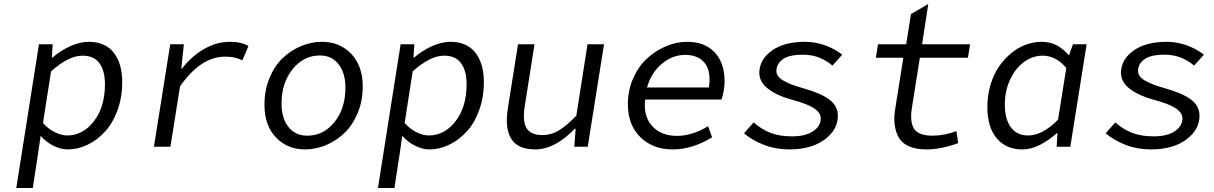

<svg xmlns="http://www.w3.org/2000/svg" viewBox="-20 -730 6036 955"><path d="M61 205.1 173.8 -509.8H242.2L237.8 -443.8H241.2Q281.7 -479 330.1 -500.5Q378.4 -522 421.9 -522Q502.9 -522 545.4 -468.5Q587.9 -415 587.9 -320.8Q587.9 -245.1 564.2 -180.9Q540.5 -116.7 502 -75Q463.4 -33.2 415.3 -10Q367.2 13.2 316.9 13.2Q282.7 13.2 246.1 -4.9Q209.5 -22.9 182.1 -54.2L168 43L143.1 205.1ZM314 -56.2Q392.6 -56.2 447.3 -127.2Q502 -198.2 502 -311Q502 -377.9 474.6 -415.5Q447.3 -453.1 390.1 -453.1Q320.8 -453.1 233.9 -375L193.8 -118.2Q221.2 -87.4 253.9 -71.8Q286.6 -56.2 314 -56.2Z M745.6 0 826.7 -509.8H894.5L881.8 -388.2H884.8Q933.6 -451.2 995.6 -486.6Q1057.6 -522 1123.5 -522Q1180.7 -522 1215.8 -501L1185.5 -430.2Q1159.7 -440.9 1142.8 -444.6Q1126 -448.2 1098.6 -448.2Q979 -448.2 875.5 -300.8L827.6 0Z M1497.1 13.2Q1409.2 13.2 1352.3 -46.6Q1295.4 -106.4 1295.4 -209Q1295.4 -280.3 1319.8 -340.3Q1344.2 -400.4 1384.5 -439.5Q1424.8 -478.5 1476.1 -500.2Q1527.3 -522 1582 -522Q1669.4 -522 1726.8 -462.4Q1784.2 -402.8 1784.2 -299.8Q1784.2 -229 1759.5 -168.9Q1734.9 -108.9 1694.6 -69.8Q1654.3 -30.8 1602.8 -8.8Q1551.3 13.2 1497.1 13.2ZM1508.3 -55.2Q1589.4 -55.2 1643.8 -123Q1698.2 -190.9 1698.2 -293.9Q1698.2 -366.2 1664.3 -410.2Q1630.4 -454.1 1571.3 -454.1Q1490.2 -454.1 1435.3 -385.7Q1380.4 -317.4 1380.4 -214.8Q1380.4 -142.1 1414.6 -98.6Q1448.7 -55.2 1508.3 -55.2Z M1859.9 205.1 1972.7 -509.8H2041L2036.6 -443.8H2040Q2080.6 -479 2128.9 -500.5Q2177.2 -522 2220.7 -522Q2301.8 -522 2344.2 -468.5Q2386.7 -415 2386.7 -320.8Q2386.7 -245.1 2363 -180.9Q2339.4 -116.7 2300.8 -75Q2262.2 -33.2 2214.1 -10Q2166 13.2 2115.7 13.2Q2081.5 13.2 2044.9 -4.9Q2008.3 -22.9 1981 -54.2L1966.8 43L1941.9 205.1ZM2112.8 -56.2Q2191.4 -56.2 2246.1 -127.2Q2300.8 -198.2 2300.8 -311Q2300.8 -377.9 2273.4 -415.5Q2246.1 -453.1 2189 -453.1Q2119.6 -453.1 2032.7 -375L1992.7 -118.2Q2020 -87.4 2052.7 -71.8Q2085.4 -56.2 2112.8 -56.2Z M2642.6 13.2Q2556.6 13.2 2523.4 -38.6Q2490.2 -90.3 2506.3 -192.9L2556.6 -509.8H2638.7L2590.3 -204.1Q2578.1 -128.4 2598.6 -93.3Q2619.1 -58.1 2679.2 -58.1Q2720.2 -58.1 2758.5 -80.6Q2796.9 -103 2846.7 -154.8L2902.3 -509.8H2984.4L2903.3 0H2836.4L2843.3 -89.8H2839.4Q2739.7 13.2 2642.6 13.2Z M3326.2 13.2Q3227.5 13.2 3165.3 -47.6Q3103 -108.4 3103 -211.9Q3103 -280.8 3129.2 -340.1Q3155.3 -399.4 3197.5 -438.5Q3239.7 -477.5 3292 -499.8Q3344.2 -522 3397 -522Q3486.3 -522 3535.2 -469.2Q3584 -416.5 3584 -327.1Q3584 -281.2 3568.8 -234.9H3189Q3179.2 -153.3 3223.1 -103.8Q3267.1 -54.2 3347.2 -54.2Q3421.9 -54.2 3502 -102.1L3522 -46.9Q3422.9 13.2 3326.2 13.2ZM3198.2 -294.9H3505.9Q3518.1 -372.6 3486.6 -414.8Q3455.1 -457 3387.2 -457Q3325.7 -457 3272.5 -413.1Q3219.2 -369.1 3198.2 -294.9Z M3905.8 13.2Q3838.9 13.2 3781 -9Q3723.1 -31.2 3680.7 -66.9L3728.5 -121.1Q3767.1 -86.9 3812 -69.3Q3856.9 -51.8 3918.5 -51.8Q3986.8 -51.8 4024.7 -77.4Q4062.5 -103 4062.5 -141.1Q4062.5 -168.9 4029.5 -191.2Q3996.6 -213.4 3919.4 -233.9Q3846.7 -253.4 3801.8 -287.4Q3756.8 -321.3 3756.8 -367.2Q3756.8 -432.6 3817.9 -477.3Q3878.9 -522 3984.9 -522Q4036.6 -522 4085.7 -503.9Q4134.8 -485.8 4169.4 -458L4120.6 -403.8Q4056.6 -458 3974.6 -458Q3903.8 -458 3872.8 -434.6Q3841.8 -411.1 3841.8 -377Q3841.8 -349.6 3876 -329.3Q3910.2 -309.1 3975.6 -291Q4064 -266.1 4105.7 -234.4Q4147.5 -202.6 4147.5 -154.8Q4147.5 -84.5 4081.3 -35.6Q4015.1 13.2 3905.8 13.2Z M4588.4 13.2Q4536.6 13.2 4502 -2Q4467.3 -17.1 4450.9 -44.9Q4434.6 -72.8 4429.9 -111.3Q4425.3 -149.9 4434.1 -196.8L4473.1 -442.9H4336.4L4347.2 -509.8H4487.3L4511.2 -660.2L4597.2 -710L4566.4 -509.8H4805.2L4794.4 -442.9H4555.2L4516.1 -195.8Q4504.4 -124 4526.6 -89.6Q4548.8 -55.2 4617.2 -55.2Q4678.7 -55.2 4737.3 -78.1L4746.1 -18.1Q4660.2 13.2 4588.4 13.2Z M5065.9 13.2Q4983.9 13.2 4937.5 -42.2Q4891.1 -97.7 4891.1 -196.8Q4891.1 -255.4 4906.5 -307.6Q4921.9 -359.9 4948.5 -398.4Q4975.1 -437 5009.5 -465.3Q5043.9 -493.7 5082.8 -507.8Q5121.6 -522 5160.6 -522Q5202.6 -522 5234.6 -505.4Q5266.6 -488.8 5296.9 -455.1L5316.9 -509.8H5384.8L5303.7 0H5235.8L5239.7 -67.9H5236.8Q5198.2 -32.7 5153.3 -9.8Q5108.4 13.2 5065.9 13.2ZM5093.8 -56.2Q5165.5 -56.2 5242.7 -134.8L5283.7 -392.1Q5231.9 -453.1 5166 -453.1Q5117.7 -453.1 5075 -422.9Q5032.2 -392.6 5005.1 -335.9Q4978 -279.3 4978 -209Q4978 -137.2 5008.1 -96.7Q5038.1 -56.2 5093.8 -56.2Z M5704.6 13.2Q5637.7 13.2 5579.8 -9Q5522 -31.2 5479.5 -66.9L5527.3 -121.1Q5565.9 -86.9 5610.8 -69.3Q5655.8 -51.8 5717.3 -51.8Q5785.6 -51.8 5823.5 -77.4Q5861.3 -103 5861.3 -141.1Q5861.3 -168.9 5828.4 -191.2Q5795.4 -213.4 5718.3 -233.9Q5645.5 -253.4 5600.6 -287.4Q5555.7 -321.3 5555.7 -367.2Q5555.7 -432.6 5616.7 -477.3Q5677.7 -522 5783.7 -522Q5835.4 -522 5884.5 -503.9Q5933.6 -485.8 5968.3 -458L5919.4 -403.8Q5855.5 -458 5773.4 -458Q5702.6 -458 5671.6 -434.6Q5640.6 -411.1 5640.6 -377Q5640.6 -349.6 5674.8 -329.3Q5709 -309.1 5774.4 -291Q5862.8 -266.1 5904.5 -234.4Q5946.3 -202.6 5946.3 -154.8Q5946.3 -84.5 5880.1 -35.6Q5814 13.2 5704.6 13.2Z"/></svg>

Font: Office Code Pro Italic
Style: Regular
Weight: 400
Italic angle: -9°
Designer: Nathan Rutzky & Paul D. Hunt
Foundry: Adobe Systems Incorporated
Version: Version 1.004;PS 001.004;hotconv 1.0.70;makeotf.lib2.5.58329